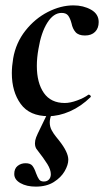

<svg xmlns="http://www.w3.org/2000/svg" viewBox="-20 -419 387 714"><path d="M24 -147Q24 -172 29 -202Q39 -260 74.5 -305Q110 -350 158 -374.5Q206 -399 253 -399Q290 -399 318.5 -383Q347 -367 347 -337Q347 -314 333.5 -300.5Q320 -287 296 -287Q272 -287 261 -299.5Q250 -312 246 -332Q241 -351 233.5 -361Q226 -371 209 -371Q179 -371 156 -334.5Q133 -298 123 -237Q117 -204 117 -174Q117 -111 143 -73.5Q169 -36 221 -36Q241 -36 267 -45.5Q293 -55 309 -67H310Q313 -67 316 -64Q319 -61 317 -58Q281 -23 240 -5Q199 13 160 13Q90 13 57 -32.5Q24 -78 24 -147ZM33 228Q33 208 45.5 198Q58 188 75 188Q93 188 100.5 197.5Q108 207 114 225Q120 241 125.5 248.5Q131 256 143 256Q155 256 162 248.5Q169 241 169 229Q169 212 156 191Q143 170 118 138Q110 129 110 114Q110 103 114.5 91.5Q119 80 129 60L158 0H174Q165 21 165 36Q165 52 172 65Q179 78 188 89Q197 100 200 104Q234 147 234 175Q234 194 220.5 217.5Q207 241 180 258Q153 275 113 275Q79 275 56 262Q33 249 33 228Z"/></svg>

Font: Cormorant Garamond
Style: Bold Italic
Weight: 700
Italic angle: -10°
Designer: Christian Thalmann (Catharsis Fonts)
Foundry: Catharsis Fonts
Version: Version 4.000